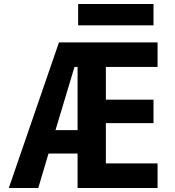

<svg xmlns="http://www.w3.org/2000/svg" viewBox="-20 -946 881 968"><path d="M259.8 -290H371.1V-608.4H355.5ZM374 -818.4V-925.8H753.9V-818.4ZM277.3 -732.4H774.4V-608.4H513.7V-443.4H753.9V-325.2H513.7V-122.1H774.4V2H371.1V-171.9H224.6L172.9 2H24.4Z"/></svg>

Font: Gen Shin Gothic Bold
Style: Bold
Weight: 700
Designer: [Source Han Sans]
Ryoko NISHIZUKA  (kana & ideographs); Paul D. Hunt (Latin, Greek & Cyrillic); Wenlong ZHANG  (bopomofo
Version: Version 1.002.20150607